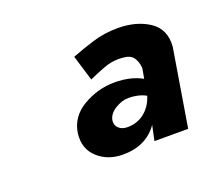

<svg xmlns="http://www.w3.org/2000/svg" viewBox="-58 -779 442 396"><g transform="rotate(-20 162.5 -580.5)"><path d="M156 -529Q158 -543 173 -552.5Q188 -562 203 -562Q225 -562 241 -553L240 -550Q233 -530 217.5 -518Q202 -506 181 -506Q169 -506 162 -512.5Q155 -519 156 -529ZM144 -624Q157 -630 177.5 -638Q198 -646 220 -644Q237 -643 243.5 -633.5Q250 -624 251 -610L247 -588Q222 -602 187 -602Q150 -602 117.5 -583Q85 -564 80 -529Q76 -496 98 -476Q120 -456 153 -456Q204 -456 230 -493L223 -460H297L325 -630Q328 -668 300 -686.5Q272 -705 231 -705Q202 -705 176 -697Q150 -689 127 -680Z"/></g></svg>

Font: Jost* 700 Bold Italic
Style: Bold Italic
Weight: 700
Italic angle: -10°
Version: Version 3.200; ttfautohint (v0.97) -l 8 -r 50 -G 200 -x 14 -